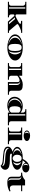

<svg xmlns="http://www.w3.org/2000/svg" viewBox="3126 -4032 1193 7486"><g transform="rotate(90 3723.0 -289.5)"><path d="M542 -720V-346Q542 -299 588 -299H606Q621 -299 706.5 -343.5Q792 -388 813.5 -400.5Q835 -413 861 -429Q911 -460 911 -480.5Q911 -501 886 -508Q861 -515 793 -515V-558H1261V-515H1208Q1177 -515 1114 -489Q1021 -451 945 -406Q921 -391 921 -374Q921 -357 933 -342L1186 -43H1261V0H826L601 -252H575Q542 -252 542 -217V-132Q542 -86 566.5 -64.5Q591 -43 632 -43H656V0H50V-43H115Q155 -43 179.5 -64.5Q204 -86 204 -132V-587Q204 -623 177.5 -650Q151 -677 115 -677H50V-720ZM317 -43V-677H267V-43ZM923 -43 728 -275H659L855 -43Z M1686 -527 1684 -536Q1544 -504 1464 -436Q1384 -368 1384 -280Q1384 -192 1463.5 -123.5Q1543 -55 1683 -22L1685 -32Q1575 -64 1513.5 -129.5Q1452 -195 1452 -280Q1452 -365 1513.5 -429.5Q1575 -494 1686 -527ZM1831 22Q1692 22 1574.5 -18.5Q1457 -59 1389 -128.5Q1321 -198 1321 -280Q1321 -411 1464.5 -495.5Q1608 -580 1831 -580Q2054 -580 2197 -495.5Q2340 -411 2340 -283Q2340 -155 2191 -66.5Q2042 22 1831 22ZM1986 -520Q2033 -400 2033 -279Q2033 -158 1985 -38L1989 -35Q2102 -131 2102 -279Q2102 -427 1990 -523ZM1938 -81Q1970 -140 1970 -279Q1970 -418 1938 -477Q1906 -536 1831 -536Q1756 -536 1724 -477Q1692 -418 1692 -279Q1692 -140 1724 -81Q1756 -22 1831 -22Q1906 -22 1938 -81Z M2709 -43V-515H2658V-43ZM2933 -558V-430Q3098 -580 3280 -580Q3405 -580 3461.5 -543Q3518 -506 3518 -423V-132Q3518 -89 3541.5 -66Q3565 -43 3608 -43H3674V0H3181V-364Q3181 -415 3166 -435.5Q3151 -456 3113 -456Q3075 -456 3023.5 -430.5Q2972 -405 2933 -367V-132Q2933 -89 2956.5 -66Q2980 -43 3023 -43H3089V0H2440V-43H2506Q2549 -43 2572.5 -66Q2596 -89 2596 -132V-426Q2596 -462 2569.5 -488.5Q2543 -515 2506 -515H2440V-558ZM3243 -357V-43H3294V-357Q3294 -405 3261.5 -438.5Q3229 -472 3170 -486L3168 -479Q3203 -464 3223 -432Q3243 -400 3243 -357Z M4484 -43V-677H4433V-43ZM4371 -588Q4371 -624 4347.5 -650.5Q4324 -677 4291 -677H4237V-720H4709V-132Q4709 -43 4798 -43H4864V0H4371V-68Q4323 -27 4248 -2.5Q4173 22 4098 22Q3933 22 3843.5 -61Q3754 -144 3754 -262Q3754 -321 3778 -377.5Q3802 -434 3846 -479.5Q3890 -525 3960 -552.5Q4030 -580 4115 -580Q4272 -580 4371 -497ZM4247 -496Q4179 -496 4151 -435Q4123 -374 4123 -267Q4123 -160 4155 -107Q4187 -54 4247 -54Q4321 -54 4371 -131V-432Q4354 -454 4320 -475Q4286 -496 4247 -496ZM4111 -535 4109 -545Q3973 -526 3895 -444Q3817 -362 3817 -263.5Q3817 -165 3893 -93Q3969 -21 4111 -10L4113 -18Q3995 -31 3932 -100.5Q3869 -170 3869 -264Q3869 -358 3933.5 -436Q3998 -514 4111 -535Z M5537 -43H5603V0H4954V-43H5020Q5110 -43 5110 -132V-426Q5110 -462 5083.5 -488.5Q5057 -515 5020 -515H4954V-558H5448L5447 -132Q5447 -43 5537 -43ZM5223 -43V-515H5172V-43ZM5418 -829Q5478 -792 5478 -740Q5478 -688 5418 -651.5Q5358 -615 5273 -615Q5188 -615 5128 -651.5Q5068 -688 5068 -740Q5068 -792 5128 -829Q5188 -866 5273 -866Q5358 -866 5418 -829ZM5193 -653Q5157 -691 5157 -741Q5157 -791 5193 -827Q5155 -814 5131.5 -790.5Q5108 -767 5108 -740Q5108 -713 5131.5 -689.5Q5155 -666 5193 -653Z M6185 -76 6227 -77Q6377 -77 6475 -48Q6530 -31 6565 10Q6600 51 6600 109.5Q6600 168 6556 216Q6512 264 6442 287Q6424 248 6360.5 226Q6297 204 6215.5 199.5Q6134 195 6042 186Q5950 177 5874 163.5Q5798 150 5748 110Q5698 70 5698 4Q5698 -125 5893 -183Q5806 -214 5756 -261Q5706 -308 5706 -362Q5706 -455 5829 -517.5Q5952 -580 6153 -580H6179Q6250 -718 6333 -778Q6416 -838 6519 -838Q6595 -838 6649 -797.5Q6703 -757 6703 -698.5Q6703 -640 6648 -599Q6593 -558 6520 -558Q6447 -558 6393.5 -596Q6340 -634 6328 -682Q6278 -645 6234 -577Q6401 -564 6500 -504Q6599 -444 6599 -362Q6599 -271 6468.5 -207Q6338 -143 6153 -143Q6070 -143 5992 -157Q5969 -145 5969 -126Q5969 -81 6095 -78Q6136 -76 6185 -76ZM6253.5 -490.5Q6215 -536 6153 -536Q6091 -536 6052.5 -490.5Q6014 -445 6014 -362.5Q6014 -280 6057 -233Q6100 -186 6153 -186Q6206 -186 6249 -233Q6292 -280 6292 -362.5Q6292 -445 6253.5 -490.5ZM5754 2Q5754 133 6106 150Q6276 158 6343 171.5Q6410 185 6451 220L6459 218Q6447 142 6322 119Q6266 108 6108 101Q5800 88 5768 -39L5761 -38Q5754 -18 5754 2ZM5837 -362Q5837 -462 5984 -519L5981 -528Q5882 -501 5825.5 -458Q5769 -415 5769 -361.5Q5769 -308 5826 -264.5Q5883 -221 5982 -194L5986 -203Q5916 -230 5876.5 -271Q5837 -312 5837 -362ZM6304 -203 6311 -201Q6361 -229 6392 -274.5Q6423 -320 6423 -360.5Q6423 -401 6392.5 -446Q6362 -491 6312 -519L6305 -517Q6355 -436 6355 -361Q6355 -286 6304 -203ZM6441 -600Q6408 -642 6408 -700Q6408 -758 6441 -797Q6406 -782 6384 -755.5Q6362 -729 6362 -698.5Q6362 -668 6384 -641.5Q6406 -615 6441 -600Z M7110 22Q6970 22 6917 -23Q6872 -61 6872 -136V-426Q6872 -515 6782 -515H6713V-558H6753Q6833 -558 6902 -598Q6959 -630 6989 -658L7001 -670H7209V-558H7436V-515H7209V-205Q7209 -141 7240 -109Q7271 -77 7322 -77Q7373 -77 7430 -104L7446 -64Q7294 22 7110 22ZM6935 -426V-136Q6935 -32 7038 -13L7039 -21Q6986 -48 6986 -136V-426Q6986 -507 6867 -529L6865 -522Q6935 -497 6935 -426Z"/></g></svg>

Font: Diplomata
Style: Regular
Weight: 400
Width: 7
Designer: Eduardo Rodriguez Tunni
Foundry: Eduardo Rodriguez Tunni
Version: Version 1.001